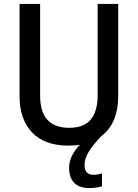

<svg xmlns="http://www.w3.org/2000/svg" viewBox="-20 -734 704 981"><path d="M412 109Q412 135 424 147Q436 159 456 159Q470 159 481.5 157Q493 155 501 152V218Q487 222 471.5 224.5Q456 227 438 227Q385 227 359 200Q333 173 333 123Q333 90 349 59.5Q365 29 388 6Q361 10 330 10Q208 10 144 -57Q80 -124 80 -242V-714H185V-247Q185 -162 222.5 -121.5Q260 -81 333 -81Q409 -81 444 -123.5Q479 -166 479 -248V-714H584V-241Q584 -175 562.5 -123Q541 -71 498 -39Q451 11 431.5 44.5Q412 78 412 109Z"/></svg>

Font: Noto Sans Malayalam SemiCondensed Medium
Style: Regular
Weight: 500
Width: 4
Designer: Jelle Bosma - Monotype Design Team
Foundry: Monotype Imaging Inc.
Version: Version 2.104; ttfautohint (v1.8.4.7-5d5b)